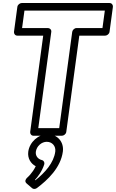

<svg xmlns="http://www.w3.org/2000/svg" viewBox="-20 -870 765 1266"><path d="M125.6 -685 141.2 -800H671.2L655.6 -685H484.6C469.5 -685 457.7 -670.7 456.2 -660L370.4 -25H232.4L318.2 -660C320.3 -675.1 307.3 -685 296.6 -685ZM72.2 -660C70.8 -649.3 78.7 -635 93.9 -635H264.9L179 0C177.5 10.7 185.5 25 200.6 25H388.6C399.3 25 415 15.1 417 0L502.9 -635H673.9C684.6 -635 700.2 -644.9 702.2 -660L724.5 -825C726 -835.7 718.1 -850 702.9 -850H122.9C112.2 -850 96.6 -840.1 94.5 -825ZM295 15C232.8 15 175 66.5 166.4 130C160.5 174.1 183.5 209.5 215.6 225.9C194.1 271.8 160.5 300.6 158 302.7C149.6 310.9 140.1 326.2 155.7 339.8L191.6 370.8C199.9 378 213.5 377.2 222.9 370.3C294.7 316.9 380.2 235.5 394.4 130C403 66.3 358.7 15 295 15ZM288.2 65C324.5 65 349.3 93.7 344.4 130C334.5 203.7 276.9 268.2 213.1 318.8L210.4 316.4C229.3 295.5 257 260.1 271.6 214.5C275.4 202.6 269.5 188.8 256.7 185.7C229 178.9 212.8 156.9 216.4 130C221.4 93.5 254.4 65 288.2 65Z"/></svg>

Font: Hussar Techniczny
Style: Bold 
Weight: 700
Foundry: Cannot Into Space Fonts
Version: Version 0.77